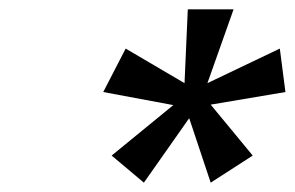

<svg xmlns="http://www.w3.org/2000/svg" viewBox="-20 -770 631 411"><path d="M288 -379 219 -437 351 -545 201 -573 249 -666 375 -592 382 -750H480L424 -592L579 -666L591 -573L431 -546L521 -437L431 -379L385 -517Z"/></svg>

Font: Teachers
Style: Italic
Weight: 400
Italic angle: -11°
Designer: Alfredo Marco Pradil, Chank Diesel
Version: Version 1.001